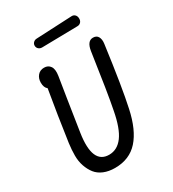

<svg xmlns="http://www.w3.org/2000/svg" viewBox="-222 -1051 1063 1181"><g transform="rotate(-30 310.0 -460.5)"><path d="M242 11Q197.5 11 163.2 -3.2Q129 -17.5 109 -43Q89 -68.5 77 -103Q65 -137.5 65 -178.2Q65 -219 71 -264Q97.5 -450 127 -621.5Q107.5 -636.5 107.5 -672Q107.5 -701.5 124.5 -721.8Q141.5 -742 170.5 -742Q199.5 -742 214.2 -720.2Q229 -698.5 222 -654Q219.5 -638.5 198.5 -507Q177.5 -375.5 164 -284Q132.5 -77.5 251 -77.5Q309.5 -77.5 349 -130.8Q388.5 -184 410 -299.5Q431.5 -406 472 -686Q482 -751.5 523.5 -751.5Q548.5 -751.5 559 -732.8Q569.5 -714 565.5 -684.5Q526.5 -394.5 497 -260.5Q468.5 -127 406.8 -58Q345 11 242 11ZM221.5 -919.5 474.5 -931.5Q489.5 -932.5 499.2 -923Q509 -913.5 509.5 -897Q510 -880.5 500.5 -870.2Q491 -860 476 -860L223.5 -855.5Q208.5 -855.5 198.8 -864.2Q189 -873 188.5 -886.5Q188 -900 197.5 -909.5Q207 -919 221.5 -919.5Z"/></g></svg>

Font: Monaspace Radon
Style: Regular
Weight: 400
Designer: Riley Cran & the Lettermatic Team
Foundry: Lettermatic
Version: Version 1.000 (Monaspace Radon)